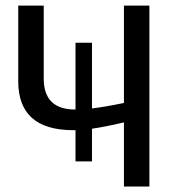

<svg xmlns="http://www.w3.org/2000/svg" viewBox="-20 -679 640 699"><path d="M431.2 -233.4Q365.2 -217.8 314.9 -210.4V-91.3H254.9V-205.1H246.6Q46.4 -205.1 46.4 -383.3V-658.7H139.2V-393.1Q139.2 -280.3 253.4 -280.3H254.9V-523.4H314.9V-284.2Q363.3 -290 431.2 -304.2V-658.7H523.9V0H431.2Z"/></svg>

Font: Liberation Mono
Style: Regular
Weight: 400
Monospace: yes
Designer: Steve Matteson
Foundry: Ascender Corporation
Version: Version 2.1.5